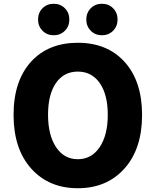

<svg xmlns="http://www.w3.org/2000/svg" viewBox="-20 -985 826 1019"><path d="M146 -659Q238 -758 393 -758Q548 -758 640 -658Q734 -555 734 -375Q734 -195 640.5 -90.5Q547 14 393 14Q239 14 145.5 -90.5Q52 -195 52 -375.5Q52 -556 146 -659ZM277.5 -204Q320 -140 393 -140Q466 -140 509 -204Q552 -268 552 -375.5Q552 -483 509.5 -544Q467 -605 393 -605Q319 -605 277 -544.5Q235 -484 235 -376Q235 -268 277.5 -204ZM265 -798Q229 -798 205.5 -822Q182 -846 182 -881.5Q182 -917 205.5 -941Q229 -965 265 -965Q301 -965 324.5 -941Q348 -917 348 -881.5Q348 -846 324.5 -822Q301 -798 265 -798ZM521 -798Q485 -798 461.5 -822Q438 -846 438 -881.5Q438 -917 461.5 -941Q485 -965 521 -965Q557 -965 580.5 -941Q604 -917 604 -881.5Q604 -846 580.5 -822Q557 -798 521 -798Z"/></svg>

Font: Resource Han Rounded KR Heavy
Style: Regular
Weight: 900
Designer: Cyano Hao (round all glyphs); Ryoko NISHIZUKA 西塚涼子 (kana, bopomofo & ideographs); Paul D. Hunt (Latin, Greek & Cyrillic)
Foundry: Cyano Hao
Version: 0.990